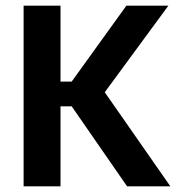

<svg xmlns="http://www.w3.org/2000/svg" viewBox="-20 -659 631 679"><path d="M582.5 0H429.5L233.5 -283H182V-370.5H233.5L427 -639H575.5L340 -318.5L339.5 -348.5ZM194 0H63.5V-639H194Z"/></svg>

Font: Anek Malayalam SemiBold
Style: Regular
Weight: 600
Version: Version 1.003